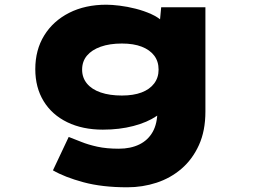

<svg xmlns="http://www.w3.org/2000/svg" viewBox="-20 -566 1086 816"><path d="M521 230Q414 230 334.5 208.5Q255 187 205 158L272 16Q296 25 325.5 37Q355 49 394 57.5Q433 66 485 66Q535 66 572 48Q609 30 629 -5.5Q649 -41 649 -95V-135L694 -131Q684 -99 645 -72.5Q606 -46 547 -30.5Q488 -15 417 -15Q331 -15 266 -46.5Q201 -78 165.5 -136Q130 -194 130 -272Q130 -354 168 -415.5Q206 -477 274 -511.5Q342 -546 432 -546Q455 -546 488 -542Q521 -538 556.5 -529Q592 -520 623 -506Q654 -492 674 -472Q694 -452 695 -426L654 -417L665 -535H853V-92Q853 -10 825.5 50.5Q798 111 751.5 151Q705 191 645.5 210.5Q586 230 521 230ZM498 -160Q547 -160 581.5 -173Q616 -186 635 -211Q654 -236 654 -270Q654 -305 635.5 -329.5Q617 -354 582.5 -367.5Q548 -381 498 -381Q446 -381 408 -367.5Q370 -354 349.5 -329.5Q329 -305 329 -270Q329 -236 349.5 -211Q370 -186 408 -173Q446 -160 498 -160Z"/></svg>

Font: Lexend Zetta Black
Style: Regular
Weight: 900
Designer: Bonnie Shaver-Troup, Thomas Jockin
Foundry: Lexend
Version: Version 1.007